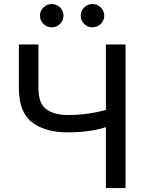

<svg xmlns="http://www.w3.org/2000/svg" viewBox="-20 -953 731 973"><path d="M75.7 -727.5H174.8V-506.3Q174.8 -428.2 214.8 -399.2Q254.9 -370.1 325.7 -370.1Q363.3 -370.1 398.9 -373.8Q434.6 -377.4 468 -384.3Q501.5 -391.1 531.2 -399.9V-312.5Q509.3 -305.7 486.6 -300Q463.9 -294.4 439 -290.5Q414.1 -286.6 386.2 -284.4Q358.4 -282.2 325.7 -282.2Q208 -282.2 141.8 -333.5Q75.7 -384.8 75.7 -505.4ZM516.6 -727.5H616.2V0H516.6ZM448.7 -814.5Q423.8 -814.5 406.5 -831.8Q389.2 -849.1 389.2 -873.5Q389.2 -897.9 406.5 -915.3Q423.8 -932.6 448.7 -932.6Q473.1 -932.6 490.7 -915.3Q508.3 -897.9 508.3 -873.5Q508.3 -849.1 490.7 -831.8Q473.1 -814.5 448.7 -814.5ZM242.2 -814.5Q217.8 -814.5 200.2 -831.8Q182.6 -849.1 182.6 -873.5Q182.6 -897.9 200.2 -915.3Q217.8 -932.6 242.2 -932.6Q267.1 -932.6 284.4 -915.3Q301.8 -897.9 301.8 -873.5Q301.8 -849.1 284.4 -831.8Q267.1 -814.5 242.2 -814.5Z"/></svg>

Font: Inter Cardless Tabular
Style: Regular
Weight: 400
Designer: Rasmus Andersson
Foundry: rsms
Version: Version 4.000;git-4fc901f